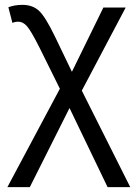

<svg xmlns="http://www.w3.org/2000/svg" viewBox="-20 -559 565 786"><path d="M264.6 -116.7 102.1 207H10.3L225.1 -195.8L142.1 -363.3Q106.4 -434.1 90.1 -452.1Q73.7 -470.2 55.2 -470.2Q42 -470.2 30.8 -465.3L14.2 -529.3Q40 -539.1 71.8 -539.1Q113.8 -539.1 139.9 -514.6Q166 -490.2 205.1 -409.2L274.4 -265.1L403.3 -528.3H494.6L314.9 -188L513.2 207H420.4Z"/></svg>

Font: Arial
Style: Regular
Weight: 400
Designer: Steve Matteson
Foundry: Ascender Corporation
Version: Version 2.00.3